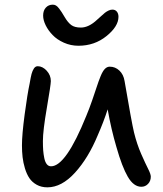

<svg xmlns="http://www.w3.org/2000/svg" viewBox="-20 -784 694 815"><path d="M313 -589.8Q280.3 -589.8 251.2 -602.8Q222.2 -615.7 203.4 -635.3Q184.6 -654.8 173.8 -676.8Q163.1 -698.7 163.1 -717.8Q163.1 -739.3 174.6 -751.7Q186 -764.2 204.1 -764.2Q211.4 -764.2 217.5 -760.7Q223.6 -757.3 231 -747.6Q238.3 -737.8 241.9 -732.2Q245.6 -726.6 254.9 -710.9Q268.1 -688.5 282.5 -677.7Q296.9 -667 323.2 -667Q356.9 -667 392.1 -700.2Q397.5 -704.6 408.4 -714.8Q419.4 -725.1 425.3 -729.7Q431.2 -734.4 439.9 -738.8Q448.7 -743.2 457 -743.2Q469.2 -743.2 476.1 -734.6Q482.9 -726.1 482.9 -712.9Q482.9 -671.9 432.1 -630.9Q381.3 -589.8 313 -589.8ZM181.2 11.2Q155.3 11.2 135.7 0.2Q116.2 -10.7 104.7 -27.8Q93.3 -44.9 85.9 -69.1Q78.6 -93.3 75.9 -116.7Q73.2 -140.1 73.2 -167Q73.2 -212.4 84.7 -298.6Q96.2 -384.8 106 -430.2Q110.4 -456.5 114 -470.2Q117.7 -483.9 124 -493.4Q130.4 -502.9 140.1 -502.9Q160.6 -502.9 178.2 -483.9Q195.8 -464.8 195.8 -439.9Q195.8 -424.8 179 -327.1Q162.1 -229.5 162.1 -185.1Q162.1 -162.6 163.3 -146Q164.6 -129.4 168 -112.8Q171.4 -96.2 178.5 -87.2Q185.5 -78.1 196.8 -78.1Q259.8 -78.1 346.2 -292Q358.9 -322.3 371.3 -358.2Q383.8 -394 391.1 -416.7Q398.4 -439.5 407 -460.4Q415.5 -481.4 424.8 -491.2Q434.1 -501 445.8 -501Q469.2 -501 486.8 -484.4Q504.4 -467.8 508.8 -439.9Q539.1 -262.2 548.8 -222.2Q561 -172.4 579.3 -130.6Q597.7 -88.9 608.9 -66.9Q620.1 -44.9 620.1 -34.2Q620.1 -15.6 608.4 -3.4Q596.7 8.8 580.1 8.8Q547.4 8.8 522.7 -33.4Q498 -75.7 474.1 -160.2Q452.1 -234.4 437 -319.8Q419.9 -266.6 395 -210Q355 -113.3 298.3 -51Q241.7 11.2 181.2 11.2Z"/></svg>

Font: Shantell Sans Normal
Style: Regular
Weight: 400
Designer: Stephen Nixon, Anya Danilova, Shantell Martin
Foundry: Arrow Type
Version: Version 1.006;[559af2be0]